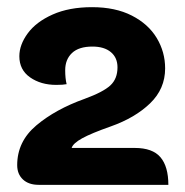

<svg xmlns="http://www.w3.org/2000/svg" viewBox="-20 -916 517 536"><path d="M28 -455Q28 -521 81.5 -566Q135 -611 216 -640Q268 -659 288 -677.5Q308 -696 308 -728Q308 -755 289.5 -770.5Q271 -786 238 -786Q200 -786 181 -768Q162 -750 162 -720Q162 -697 166 -681Q156 -679 137 -679Q94 -679 64 -700Q34 -721 34 -759Q34 -791 57.5 -823Q81 -855 127 -875.5Q173 -896 237 -896Q302 -896 348 -872.5Q394 -849 417.5 -810Q441 -771 441 -725Q441 -668 399 -627.5Q357 -587 289 -563Q235 -544 209.5 -530Q184 -516 180 -503H356Q406 -503 428 -477Q450 -451 450 -400H88Q60 -400 44 -415Q28 -430 28 -455Z"/></svg>

Font: K2D
Style: Bold
Weight: 700
Designer: Katatrad Aksorn Co.,Ltd.
Foundry: Cadson Demak Co.,Ltd.
Version: Version 1.000; ttfautohint (v1.6)